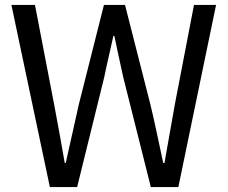

<svg xmlns="http://www.w3.org/2000/svg" viewBox="-20 -754 918 774"><path d="M181 0 26 -734H121L198 -334Q209 -275 220 -215.5Q231 -156 241 -97H245Q258 -156 271.5 -215.5Q285 -275 298 -334L399 -734H484L586 -334Q600 -276 612.5 -216.5Q625 -157 638 -97H643Q664 -217 685 -334L762 -734H851L699 0H588L477 -442Q467 -486 458.5 -526.5Q450 -567 441 -609H437Q428 -567 418.5 -526.5Q409 -486 400 -442L291 0Z"/></svg>

Font: Source Han Sans SC
Style: Regular
Weight: 400
Designer: Ryoko NISHIZUKA 西塚涼子 (kana, bopomofo & ideographs); Paul D. Hunt (Latin, Greek & Cyrillic); Sandoll Communications 산돌커뮤니
Foundry: Adobe
Version: Version 2.002;hotconv 1.0.116;makeotfexe 2.5.65601; ttfautoh